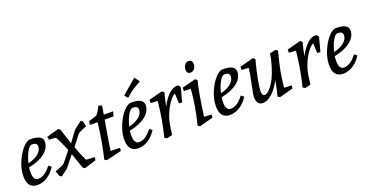

<svg xmlns="http://www.w3.org/2000/svg" viewBox="-34 -1455 4146 2169"><g transform="rotate(-20 2038.5 -370.0)"><path d="M244 -503Q391 -503 391 -423Q391 -347 320.5 -290.5Q250 -234 124 -209Q120 -181 120 -149Q120 -52 180 -52Q259 -52 334 -154L367 -129Q325 -62 267.5 -25.5Q210 11 149 11Q27 11 29 -139Q29 -214 64 -300Q99 -386 150 -444.5Q201 -503 244 -503ZM133 -255Q209 -272 256 -310.5Q303 -349 303 -397Q303 -421 288 -431.5Q273 -442 242.5 -442Q212 -442 181.5 -386Q151 -330 133 -255Z M874 -488 888 -425Q866 -418 832.5 -403Q799 -388 789 -381.5Q779 -375 684 -247Q717 -157 758 -70L861 -65L857 -28L715 15L692 0L628 -185Q531 -61 521 -50L436 13L413 -2L390 -64Q477 -96 497 -108Q506 -115 607 -243Q564 -352 524 -421L443 -426L435 -463L579 -504L603 -489Q619 -434 663 -303Q668 -309 706 -362Q744 -415 767 -440L852 -504Z M1217 -424H1111Q1071 -202 1053 -69L1165 -65L1162 -29L977 15L952 0Q1000 -194 1026 -424H935L939 -468Q1017 -489 1032 -498Q1056 -511 1087 -576L1097 -597L1138 -585Q1133 -560 1128 -525Q1123 -490 1121 -480H1232Z M1456 -503Q1603 -503 1603 -423Q1603 -347 1532.5 -290.5Q1462 -234 1336 -209Q1332 -181 1332 -149Q1332 -52 1392 -52Q1471 -52 1546 -154L1579 -129Q1537 -62 1479.5 -25.5Q1422 11 1361 11Q1239 11 1241 -139Q1241 -214 1276 -300Q1311 -386 1362 -444.5Q1413 -503 1456 -503ZM1345 -255Q1421 -272 1468 -310.5Q1515 -349 1515 -397Q1515 -421 1500 -431.5Q1485 -442 1454.5 -442Q1424 -442 1393.5 -386Q1363 -330 1345 -255ZM1587 -755 1632 -695Q1529 -635 1515 -624L1444 -564L1412 -605Z M2005 -504Q2024 -504 2028 -500L2045 -476L2000 -307L1963 -310L1957 -430Q1900 -398 1848 -300.5Q1796 -203 1782 -104L1768 0L1700 15L1674 0Q1726 -206 1746 -418L1663 -422V-461L1828 -504L1851 -484Q1829 -409 1815 -324Q1855 -406 1906.5 -455Q1958 -504 2005 -504Z M2227 -504 2250 -484Q2216 -361 2177 -70L2266 -65L2263 -29L2099 15L2074 0Q2106 -129 2119.5 -212Q2133 -295 2145 -418L2063 -422L2062 -461ZM2224 -722Q2272 -722 2272 -671Q2272 -640 2253.5 -615.5Q2235 -591 2207 -591Q2161 -591 2161 -641Q2161 -671 2179 -696.5Q2197 -722 2224 -722Z M2558 -503Q2705 -503 2705 -423Q2705 -347 2634.5 -290.5Q2564 -234 2438 -209Q2434 -181 2434 -149Q2434 -52 2494 -52Q2573 -52 2648 -154L2681 -129Q2639 -62 2581.5 -25.5Q2524 11 2463 11Q2341 11 2343 -139Q2343 -214 2378 -300Q2413 -386 2464 -444.5Q2515 -503 2558 -503ZM2447 -255Q2523 -272 2570 -310.5Q2617 -349 2617 -397Q2617 -421 2602 -431.5Q2587 -442 2556.5 -442Q2526 -442 2495.5 -386Q2465 -330 2447 -255Z M2854 11Q2819 11 2800.5 -15Q2782 -41 2782 -80Q2782 -119 2808 -234Q2834 -349 2840 -418L2757 -422V-461L2923 -504L2945 -484Q2877 -227 2875 -119Q2875 -68 2909 -68Q2949 -68 3008.5 -156.5Q3068 -245 3112 -427L3121 -488L3194 -504L3218 -488Q3181 -345 3165 -261.5Q3149 -178 3139 -69L3228 -65L3225 -29L3061 15L3035 0Q3054 -67 3075 -185Q3029 -96 2971.5 -42.5Q2914 11 2854 11Z M3667 -504Q3686 -504 3690 -500L3707 -476L3662 -307L3625 -310L3619 -430Q3562 -398 3510 -300.5Q3458 -203 3444 -104L3430 0L3362 15L3336 0Q3388 -206 3408 -418L3325 -422V-461L3490 -504L3513 -484Q3491 -409 3477 -324Q3517 -406 3568.5 -455Q3620 -504 3667 -504Z M3919 -503Q4066 -503 4066 -423Q4066 -347 3995.5 -290.5Q3925 -234 3799 -209Q3795 -181 3795 -149Q3795 -52 3855 -52Q3934 -52 4009 -154L4042 -129Q4000 -62 3942.5 -25.5Q3885 11 3824 11Q3702 11 3704 -139Q3704 -214 3739 -300Q3774 -386 3825 -444.5Q3876 -503 3919 -503ZM3808 -255Q3884 -272 3931 -310.5Q3978 -349 3978 -397Q3978 -421 3963 -431.5Q3948 -442 3917.5 -442Q3887 -442 3856.5 -386Q3826 -330 3808 -255Z"/></g></svg>

Font: Andada
Style: Italic
Weight: 400
Italic angle: -8.29999°
Designer: Carolina Giovagnoli
Foundry: Carolina Giovagnoli
Version: Version 1.003